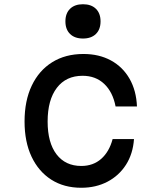

<svg xmlns="http://www.w3.org/2000/svg" viewBox="-20 -871 740 907"><path d="M364 16Q282 16 222 -22.5Q162 -61 129 -131Q96 -201 96 -297Q96 -395 130 -466.5Q164 -538 226.5 -577Q289 -616 374 -616Q448 -616 504 -585.5Q560 -555 592 -499Q624 -443 627 -368H526Q513 -436 472.5 -474.5Q432 -513 370 -513Q292 -513 248.5 -456Q205 -399 205 -297Q205 -197 247 -142Q289 -87 364 -87Q420 -87 458 -120.5Q496 -154 512 -214H613Q608 -144 575 -92.5Q542 -41 487.5 -12.5Q433 16 364 16ZM372 -689Q333 -689 311 -710.5Q289 -732 289 -770Q289 -808 311 -829.5Q333 -851 372 -851Q411 -851 433 -829.5Q455 -808 455 -770Q455 -732 433 -710.5Q411 -689 372 -689Z"/></svg>

Font: Martian Mono
Style: Regular
Weight: 400
Monospace: yes
Designer: Roman Shamin
Foundry: Evil Martians
Version: Version 1.000; ttfautohint (v1.8.4.7-5d5b)